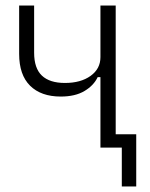

<svg xmlns="http://www.w3.org/2000/svg" viewBox="-20 -532 540 692"><path d="M419 140V0H342V-254H332Q318 -224 284.5 -204Q251 -184 199 -184Q128 -184 88.5 -223Q49 -262 49 -338V-512H103V-342Q103 -286 131 -259.5Q159 -233 214 -233Q271 -233 306.5 -258.5Q342 -284 342 -326V-512H397V-48H471V140Z"/></svg>

Font: IBM Plex Sans Condensed Light
Style: Regular
Weight: 300
Width: 3
Designer: Mike Abbink, Paul van der Laan, Pieter van Rosmalen
Foundry: Bold Monday
Version: Version 3.201